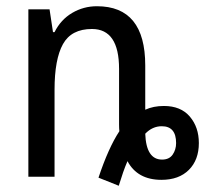

<svg xmlns="http://www.w3.org/2000/svg" viewBox="-20 -567 671 616"><path d="M446 -138Q469 -162 499 -162Q545 -162 545 -108Q545 -87 534 -71Q523 -55 500 -55Q449 -55 446 -138ZM389 -50Q421 10 498 10Q554 10 586 -22Q618 -54 618 -108Q618 -159 589 -193Q560 -227 506 -227Q472 -227 446 -215V-357Q446 -547 291 -547Q248 -547 211.5 -525.5Q175 -504 155 -464H150L139 -537H71V0H155V-279Q155 -377 182 -425.5Q209 -474 275 -474Q362 -474 362 -346V-187Q362 -178 362 -166.5Q362 -155 363 -146Q328 -93 296 3L361 29Q368 6 375 -14Q382 -34 389 -50Z"/></svg>

Font: Noto Sans Display SemiCondensed
Style: Regular
Weight: 400
Width: 4
Designer: Monotype Design team
Foundry: Monotype Imaging Inc.
Version: 1.000